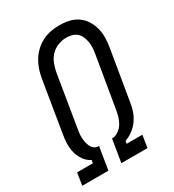

<svg xmlns="http://www.w3.org/2000/svg" viewBox="-180 -846 859 948"><g transform="rotate(-30 250.0 -371.5)"><path d="M8 0 19 -70H109L112 -87Q89 -98 74 -119.5Q59 -141 52.5 -166Q46 -191 47 -218.5Q48 -246 53 -273L100 -559Q104 -583 112 -607Q120 -631 133.5 -653Q147 -675 166.5 -693Q186 -711 209 -722.5Q232 -734 256.5 -738.5Q281 -743 305 -743Q334 -743 360.5 -737Q387 -731 408.5 -716Q430 -701 444 -679Q458 -657 465 -631Q472 -605 471.5 -577Q471 -549 466 -521L418 -234Q415 -211 406.5 -188Q398 -165 383.5 -144.5Q369 -124 348 -108.5Q327 -93 304 -85L301 -70H391L380 0H231L252 -129H257Q275 -130 292 -143Q309 -156 318.5 -173Q328 -190 333 -208.5Q338 -227 341 -246L389 -532Q392 -549 393 -565.5Q394 -582 391 -598Q388 -614 382 -628.5Q376 -643 364.5 -653.5Q353 -664 337.5 -668.5Q322 -673 305 -673Q282 -673 258 -664Q234 -655 216.5 -636.5Q199 -618 190 -594.5Q181 -571 177 -548L130 -262Q128 -248 126 -234.5Q124 -221 124.5 -207.5Q125 -194 127.5 -181Q130 -168 135.5 -156.5Q141 -145 151 -137Q161 -129 175 -129H178L157 0Z"/></g></svg>

Font: Iosevka Oblique
Style: Regular
Weight: 400
Italic angle: -9°
Monospace: yes
Designer: Belleve Invis
Foundry: Belleve Invis
Version: Version 32.5.0; ttfautohint (v1.8.4)